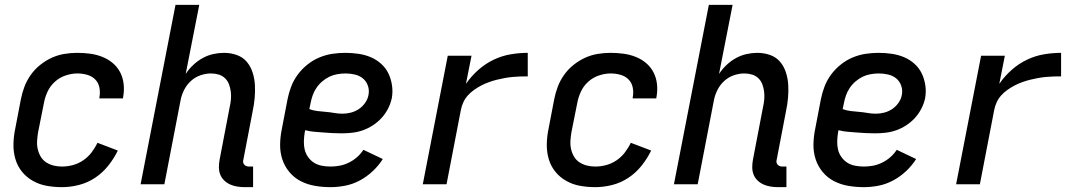

<svg xmlns="http://www.w3.org/2000/svg" viewBox="-20 -760 4440 792"><path d="M236 12Q203 12 172.5 6.5Q142 1 115.5 -14Q89 -29 70.5 -52Q52 -75 43.5 -104Q35 -133 35.5 -165Q36 -197 43 -230L66 -350Q71 -376 80.5 -401.5Q90 -427 106.5 -450.5Q123 -474 145.5 -492Q168 -510 193 -521.5Q218 -533 245 -537.5Q272 -542 298 -542Q325 -542 351.5 -538.5Q378 -535 402 -525.5Q426 -516 445 -500Q464 -484 475.5 -462Q487 -440 490 -413.5Q493 -387 488 -360L487 -354H390V-358Q394 -379 390 -399Q386 -419 372.5 -432.5Q359 -446 339.5 -451.5Q320 -457 299 -457Q275 -457 250 -448.5Q225 -440 205.5 -422Q186 -404 175.5 -380.5Q165 -357 161 -334L137 -214Q134 -196 133 -178Q132 -160 136 -143.5Q140 -127 148.5 -113Q157 -99 171 -90Q185 -81 201.5 -77Q218 -73 236 -73Q258 -73 280.5 -79Q303 -85 323 -98.5Q343 -112 357.5 -131Q372 -150 382 -171L466 -139Q450 -106 426.5 -76.5Q403 -47 372 -26.5Q341 -6 305.5 3Q270 12 236 12Z M1024 12H990Q974 12 958.5 9.5Q943 7 929.5 1Q916 -5 905 -15.5Q894 -26 888.5 -40Q883 -54 883 -70Q883 -86 886 -102L927 -316Q931 -333 932.5 -349.5Q934 -366 932 -382Q930 -398 924.5 -412.5Q919 -427 908 -437.5Q897 -448 882 -452.5Q867 -457 850 -457Q829 -457 807 -449.5Q785 -442 767.5 -426Q750 -410 739.5 -389Q729 -368 725 -347L658 0H560L704 -740H802L746 -455Q759 -475 777 -492Q795 -509 816 -520.5Q837 -532 859.5 -537Q882 -542 904 -542Q932 -542 957 -533Q982 -524 998 -505Q1014 -486 1022 -461Q1030 -436 1031.5 -409.5Q1033 -383 1030.5 -355.5Q1028 -328 1022 -300L984 -102Q982 -96 983 -90.5Q984 -85 987.5 -81Q991 -77 996 -75Q1001 -73 1007 -73H1024Z M1343 12Q1310 12 1278.5 6.5Q1247 1 1220 -13Q1193 -27 1173.5 -50.5Q1154 -74 1144.5 -103Q1135 -132 1135.5 -164.5Q1136 -197 1143 -230L1166 -350Q1171 -376 1181 -402.5Q1191 -429 1208 -452Q1225 -475 1248 -493.5Q1271 -512 1297.5 -523Q1324 -534 1351 -538Q1378 -542 1404 -542Q1432 -542 1459 -538Q1486 -534 1509.5 -524Q1533 -514 1552 -497Q1571 -480 1582 -457.5Q1593 -435 1597 -408Q1601 -381 1596 -354Q1591 -332 1580.5 -311.5Q1570 -291 1554 -273.5Q1538 -256 1518 -243Q1498 -230 1476.5 -222.5Q1455 -215 1433 -212.5Q1411 -210 1389 -210Q1370 -210 1351 -211Q1332 -212 1313.5 -213.5Q1295 -215 1276 -216.5Q1257 -218 1239 -223L1237 -214Q1234 -195 1233.5 -177Q1233 -159 1237 -142.5Q1241 -126 1251 -112Q1261 -98 1275 -89Q1289 -80 1307 -76.5Q1325 -73 1343 -73Q1362 -73 1381 -76.5Q1400 -80 1418.5 -89Q1437 -98 1452.5 -111.5Q1468 -125 1479 -142L1559 -104Q1542 -77 1517.5 -54Q1493 -31 1464 -15.5Q1435 0 1404 6Q1373 12 1343 12ZM1393 -291Q1410 -291 1427.5 -295.5Q1445 -300 1460 -310Q1475 -320 1486 -335.5Q1497 -351 1500 -368Q1504 -388 1497.5 -406.5Q1491 -425 1477 -436.5Q1463 -448 1444 -452.5Q1425 -457 1405 -457Q1389 -457 1371.5 -454Q1354 -451 1338.5 -443.5Q1323 -436 1309 -424Q1295 -412 1285 -397Q1275 -382 1269.5 -366Q1264 -350 1261 -334L1256 -310Q1272 -304 1289 -302Q1306 -300 1324 -298.5Q1342 -297 1359 -294Q1376 -291 1393 -291Z M1724 0 1827 -530H1925L1902 -414Q1924 -446 1953.5 -472Q1983 -498 2017 -514Q2051 -530 2086.5 -536Q2122 -542 2157 -542V-445Q2141 -445 2125.5 -444.5Q2110 -444 2094 -442.5Q2078 -441 2061.5 -438Q2045 -435 2029 -431Q2013 -427 1996.5 -421Q1980 -415 1965.5 -407.5Q1951 -400 1936 -389.5Q1921 -379 1909.5 -366Q1898 -353 1891 -337.5Q1884 -322 1881 -306L1822 0Z M2436 12Q2403 12 2372.5 6.5Q2342 1 2315.5 -14Q2289 -29 2270.5 -52Q2252 -75 2243.5 -104Q2235 -133 2235.5 -165Q2236 -197 2243 -230L2266 -350Q2271 -376 2280.5 -401.5Q2290 -427 2306.5 -450.5Q2323 -474 2345.5 -492Q2368 -510 2393 -521.5Q2418 -533 2445 -537.5Q2472 -542 2498 -542Q2525 -542 2551.5 -538.5Q2578 -535 2602 -525.5Q2626 -516 2645 -500Q2664 -484 2675.5 -462Q2687 -440 2690 -413.5Q2693 -387 2688 -360L2687 -354H2590V-358Q2594 -379 2590 -399Q2586 -419 2572.5 -432.5Q2559 -446 2539.5 -451.5Q2520 -457 2499 -457Q2475 -457 2450 -448.5Q2425 -440 2405.5 -422Q2386 -404 2375.5 -380.5Q2365 -357 2361 -334L2337 -214Q2334 -196 2333 -178Q2332 -160 2336 -143.5Q2340 -127 2348.5 -113Q2357 -99 2371 -90Q2385 -81 2401.5 -77Q2418 -73 2436 -73Q2458 -73 2480.5 -79Q2503 -85 2523 -98.5Q2543 -112 2557.5 -131Q2572 -150 2582 -171L2666 -139Q2650 -106 2626.5 -76.5Q2603 -47 2572 -26.5Q2541 -6 2505.5 3Q2470 12 2436 12Z M3224 12H3190Q3174 12 3158.5 9.5Q3143 7 3129.5 1Q3116 -5 3105 -15.5Q3094 -26 3088.5 -40Q3083 -54 3083 -70Q3083 -86 3086 -102L3127 -316Q3131 -333 3132.5 -349.5Q3134 -366 3132 -382Q3130 -398 3124.5 -412.5Q3119 -427 3108 -437.5Q3097 -448 3082 -452.5Q3067 -457 3050 -457Q3029 -457 3007 -449.5Q2985 -442 2967.5 -426Q2950 -410 2939.5 -389Q2929 -368 2925 -347L2858 0H2760L2904 -740H3002L2946 -455Q2959 -475 2977 -492Q2995 -509 3016 -520.5Q3037 -532 3059.5 -537Q3082 -542 3104 -542Q3132 -542 3157 -533Q3182 -524 3198 -505Q3214 -486 3222 -461Q3230 -436 3231.5 -409.5Q3233 -383 3230.5 -355.5Q3228 -328 3222 -300L3184 -102Q3182 -96 3183 -90.5Q3184 -85 3187.5 -81Q3191 -77 3196 -75Q3201 -73 3207 -73H3224Z M3543 12Q3510 12 3478.5 6.5Q3447 1 3420 -13Q3393 -27 3373.5 -50.5Q3354 -74 3344.5 -103Q3335 -132 3335.5 -164.5Q3336 -197 3343 -230L3366 -350Q3371 -376 3381 -402.5Q3391 -429 3408 -452Q3425 -475 3448 -493.5Q3471 -512 3497.5 -523Q3524 -534 3551 -538Q3578 -542 3604 -542Q3632 -542 3659 -538Q3686 -534 3709.5 -524Q3733 -514 3752 -497Q3771 -480 3782 -457.5Q3793 -435 3797 -408Q3801 -381 3796 -354Q3791 -332 3780.5 -311.5Q3770 -291 3754 -273.5Q3738 -256 3718 -243Q3698 -230 3676.5 -222.5Q3655 -215 3633 -212.5Q3611 -210 3589 -210Q3570 -210 3551 -211Q3532 -212 3513.5 -213.5Q3495 -215 3476 -216.5Q3457 -218 3439 -223L3437 -214Q3434 -195 3433.5 -177Q3433 -159 3437 -142.5Q3441 -126 3451 -112Q3461 -98 3475 -89Q3489 -80 3507 -76.5Q3525 -73 3543 -73Q3562 -73 3581 -76.5Q3600 -80 3618.5 -89Q3637 -98 3652.5 -111.5Q3668 -125 3679 -142L3759 -104Q3742 -77 3717.5 -54Q3693 -31 3664 -15.5Q3635 0 3604 6Q3573 12 3543 12ZM3593 -291Q3610 -291 3627.5 -295.5Q3645 -300 3660 -310Q3675 -320 3686 -335.5Q3697 -351 3700 -368Q3704 -388 3697.5 -406.5Q3691 -425 3677 -436.5Q3663 -448 3644 -452.5Q3625 -457 3605 -457Q3589 -457 3571.5 -454Q3554 -451 3538.5 -443.5Q3523 -436 3509 -424Q3495 -412 3485 -397Q3475 -382 3469.5 -366Q3464 -350 3461 -334L3456 -310Q3472 -304 3489 -302Q3506 -300 3524 -298.5Q3542 -297 3559 -294Q3576 -291 3593 -291Z M3924 0 4027 -530H4125L4102 -414Q4124 -446 4153.5 -472Q4183 -498 4217 -514Q4251 -530 4286.5 -536Q4322 -542 4357 -542V-445Q4341 -445 4325.5 -444.5Q4310 -444 4294 -442.5Q4278 -441 4261.5 -438Q4245 -435 4229 -431Q4213 -427 4196.5 -421Q4180 -415 4165.5 -407.5Q4151 -400 4136 -389.5Q4121 -379 4109.5 -366Q4098 -353 4091 -337.5Q4084 -322 4081 -306L4022 0Z"/></svg>

Font: Lode Dark
Style: Bold Italic
Weight: 700
Italic angle: -11°
Monospace: yes
Designer: Belleve Invis
Foundry: Belleve Invis
Version: Version 29.2.0; ttfautohint (v1.8.3)